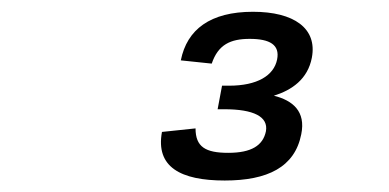

<svg xmlns="http://www.w3.org/2000/svg" viewBox="-20 -852 660 326"><path d="M409.5 -832C337 -832 297.5 -802 287 -749.5L339.5 -744C350.5 -776.5 371.5 -786 404 -786C438 -786 455.5 -776 450.5 -751C445 -723.5 416.5 -706.5 369 -706.5H357L349.5 -666.5H361C410.5 -666.5 436 -654 431.5 -629C426.5 -605 407 -592.5 367.5 -592.5C329 -592.5 312 -602.5 312 -634L255 -628C244 -568.5 286.5 -545.5 361.5 -545.5C434 -545.5 480.5 -568 491.5 -624C499.5 -663 477 -681.5 445 -689.5C475.5 -699 502.5 -717.5 509.5 -754C519 -804 479 -832 409.5 -832Z"/></svg>

Font: Monaspace Argon
Style: Italic
Weight: 400
Italic angle: -11°
Designer: Riley Cran & the Lettermatic Team
Foundry: Lettermatic
Version: Version 1.101 (Monaspace Argon)